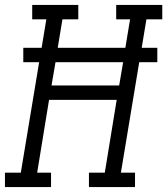

<svg xmlns="http://www.w3.org/2000/svg" viewBox="-33 -755 675 775"><path d="M-13 0V-58H51L125 -504H61V-562H135L154 -677H97V-735H283V-677H219L200 -562H473L492 -677H436V-735H622V-677H558L539 -562H602V-504H529L455 -58H512V0H326V-58H390L438 -352H165L117 -58H173V0ZM448 -410 464 -504H191L175 -410Z"/></svg>

Font: Iosevka Curly Slab LtEx
Style: Italic
Weight: 300
Width: 7
Italic angle: -9°
Monospace: yes
Designer: Belleve Invis
Foundry: Belleve Invis
Version: Version 11.1.0; ttfautohint (v1.8.3)